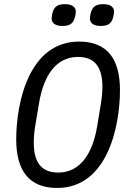

<svg xmlns="http://www.w3.org/2000/svg" viewBox="-20 -915 640 947"><path d="M261.7 12.1C509.2 12.1 571.7 -289.8 571.7 -470.9C571.7 -623.9 508.9 -709.9 370.4 -709.9C122.5 -709.9 60 -408 60 -227.3C60 -74.2 122.9 12.1 261.7 12.1ZM146.7 -210.6C146.7 -233.7 148.4 -262.4 153.4 -291.9L172.6 -406.2C196 -546.9 259.2 -634.2 364.7 -634.2C450.3 -634.2 485.1 -580.3 485.1 -487.2C485.1 -464.1 483 -435.7 478 -406.2L459.2 -291.5C435.4 -151.3 372.2 -63.9 267 -63.9C181.1 -63.9 146.7 -117.9 146.7 -210.6ZM234.7 -824.2C234.7 -804.3 248.6 -786.9 288.4 -786.9C329.9 -786.9 342.7 -804.3 349.8 -831C351.9 -839.5 354 -850.1 354 -856.9C354 -877.1 340.2 -894.5 300.1 -894.5C258.5 -894.5 245.7 -877.1 238.6 -850.1C236.9 -842 234.7 -831.3 234.7 -824.2ZM423.7 -824.2C423.7 -804.3 436.8 -786.9 477.3 -786.9C518.8 -786.9 531.6 -804.3 538.4 -831C540.5 -839.5 542.6 -850.1 542.6 -856.9C542.6 -877.1 529.1 -894.5 488.6 -894.5C447.4 -894.5 434.7 -877.1 427.6 -850.1C425.1 -842 423.7 -831.3 423.7 -824.2Z"/></svg>

Font: Margiela Mono Italic Text It
Style: Regular
Weight: 400
Designer: Mike Abbink, Paul van der Laan, Pieter van Rosmalen
Foundry: Bold Monday
Version: Version 2.003 2021